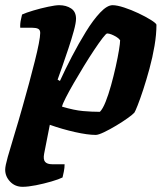

<svg xmlns="http://www.w3.org/2000/svg" viewBox="-36 -520 633 740"><path d="M51 200Q22 200 3 180Q-16 160 -16 134Q-16 120 -6 84.5Q4 49 19.5 -1.5Q35 -52 51 -109Q64 -154 76 -199Q88 -244 98 -283.5Q108 -323 113.5 -351.5Q119 -380 119 -393Q119 -405 111 -409Q103 -413 89 -413H42Q41 -429 45 -446Q49 -463 49 -464Q64 -471 92.5 -479.5Q121 -488 149.5 -494Q178 -500 192 -500Q219 -500 238 -487.5Q257 -475 257 -448Q257 -432 248.5 -401Q240 -370 228 -334Q216 -298 204.5 -265Q193 -232 186 -213L195 -208Q215 -252 241 -302Q267 -352 295 -397.5Q323 -443 350 -471.5Q377 -500 398 -500Q415 -500 442.5 -491Q470 -482 497.5 -469Q525 -456 545 -443.5Q565 -431 567 -425Q567 -387 559.5 -343Q552 -299 540 -255Q528 -211 516 -174.5Q504 -138 494.5 -114Q485 -90 482 -86Q476 -79 456.5 -65Q437 -51 412 -36Q387 -21 365 -10.5Q343 0 333 0Q302 0 253 -11Q204 -22 156 -39L134 73Q130 95 138 104Q146 113 165 113H213Q213 127 210 141.5Q207 156 205 164Q191 171 162 179.5Q133 188 102.5 194Q72 200 51 200ZM349 -89Q360 -100 371 -127.5Q382 -155 392 -191Q402 -227 410 -263Q418 -299 422.5 -326.5Q427 -354 427 -365Q421 -373 411.5 -378.5Q402 -384 393 -387.5Q384 -391 377 -391Q373 -391 359.5 -373.5Q346 -356 327 -327.5Q308 -299 287.5 -265.5Q267 -232 248.5 -200Q230 -168 217.5 -143.5Q205 -119 203 -109Q250 -95 284 -92Q318 -89 349 -89Z"/></svg>

Font: Texturina 12pt Black
Style: Italic
Weight: 900
Italic angle: -11°
Designer: Guillermo Torres Carreño
Foundry: Omnibus-Type
Version: Version 1.002